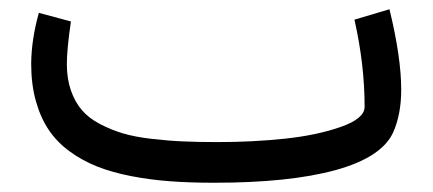

<svg xmlns="http://www.w3.org/2000/svg" viewBox="-20 -395 935 415"><path d="M449.7 -87.9Q525.9 -87.9 595.2 -95.2Q664.6 -102.5 716.3 -120.6Q768.1 -138.7 768.1 -164.1Q768.1 -255.4 746.1 -352.5L821.8 -375Q847.2 -271 847.2 -201.2Q847.2 -147.5 829.6 -108.4Q804.7 -54.7 705.1 -27.3Q605.5 0 442.9 0Q390.6 0 347.7 -3.2Q304.7 -6.3 263.2 -14.4Q221.7 -22.5 189.7 -35.2Q157.7 -47.9 130.4 -67.9Q103 -87.9 85.2 -114.5Q67.4 -141.1 57.4 -177Q47.4 -212.9 47.4 -257.3Q47.9 -310.1 64 -367.2L133.3 -348.6Q124.5 -288.6 124.5 -256.3Q124.5 -224.6 133.3 -199.5Q142.1 -174.3 157 -157Q171.9 -139.6 196 -127Q220.2 -114.3 245.8 -106.7Q271.5 -99.1 306.9 -95Q342.3 -90.8 374.8 -89.4Q407.2 -87.9 449.7 -87.9Z"/></svg>

Font: Samim FD
Style: FD
Weight: 400
Foundry: DejaVu fonts team - Redesigned by Saber Rastikerdar
Version: Version 4.0.5